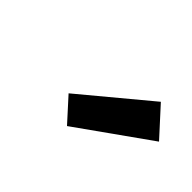

<svg xmlns="http://www.w3.org/2000/svg" viewBox="-46 -980 593 593"><g transform="rotate(45 250.0 -684.0)"><path d="M253 -555 185 -630 405 -813 488 -722Z"/></g></svg>

Font: Iosevka Curly Slab XBdObl
Style: Regular
Weight: 800
Italic angle: -9°
Monospace: yes
Designer: Belleve Invis
Foundry: Belleve Invis
Version: Version 11.1.0; ttfautohint (v1.8.3)